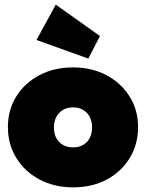

<svg xmlns="http://www.w3.org/2000/svg" viewBox="-20 -794 628 826"><path d="M295 12Q214 12 150.5 -21.5Q87 -55 50.5 -114Q14 -173 14 -247Q14 -321 50 -379Q86 -437 149.5 -470.5Q213 -504 294 -504Q375 -504 438 -470.5Q501 -437 537.5 -379Q574 -321 574 -247Q574 -173 538 -114Q502 -55 439 -21.5Q376 12 295 12ZM294 -160Q332 -160 354 -183.5Q376 -207 376 -246Q376 -285 353.5 -308.5Q331 -332 294 -332Q257 -332 234.5 -308Q212 -284 212 -245Q212 -207 234.5 -183.5Q257 -160 294 -160ZM360 -542 137 -622 220 -774 410 -639Z"/></svg>

Font: Outfit Black
Style: Regular
Weight: 900
Designer: Rodrigo Fuenzalida
Foundry: fragTYPE
Version: Version 1.100; ttfautohint (v1.8.4.7-5d5b)